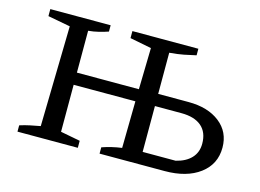

<svg xmlns="http://www.w3.org/2000/svg" viewBox="-77 -659 1073 793"><g transform="rotate(15 460.0 -262.0)"><path d="M49 0V-27Q71 -34 92.5 -38.5Q114 -43 136 -47L145 -476L49 -494V-524H307V-497Q290 -491 268 -485.5Q246 -480 223 -478V-299H488L492 -476L400 -494V-524H682V-496Q656 -490 631 -485Q606 -480 570 -477V-301H700Q783 -301 833.5 -261.5Q884 -222 884 -155Q884 -84 828 -42Q772 0 678 0H400V-27Q420 -34 441 -39Q462 -44 484 -47L487 -247H223V-46L307 -30V0ZM570 -53H711Q753 -63 776 -87.5Q799 -112 799 -149Q799 -198 769 -223.5Q739 -249 683 -249H570Z"/></g></svg>

Font: Piazzolla SC
Style: Regular
Weight: 400
Designer: Juan Pablo del Peral
Foundry: Huerta Tipografica
Version: Version 1.330